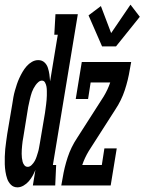

<svg xmlns="http://www.w3.org/2000/svg" viewBox="-44 -796 620 824"><path d="M31 8Q14 8 3 -3Q-8 -14 -13 -28.5Q-18 -43 -20.5 -59Q-23 -75 -23.5 -91Q-24 -107 -23.5 -123.5Q-23 -140 -21.5 -156.5Q-20 -173 -17.5 -189Q-15 -205 -13 -221L9 -351Q11 -365 13.5 -379Q16 -393 20 -407Q24 -421 28.5 -434.5Q33 -448 39 -461Q45 -474 52.5 -487Q60 -500 70 -511.5Q80 -523 93 -530.5Q106 -538 120 -538Q136 -538 146.5 -528.5Q157 -519 161.5 -505Q166 -491 168 -476.5Q170 -462 171 -447L204 -647H189L194 -735H290L183 -88H197L193 0H97L108 -67Q103 -54 96 -41.5Q89 -29 79.5 -18Q70 -7 57 0.5Q44 8 31 8ZM75 -80Q84 -80 92 -88Q100 -96 105 -105Q110 -114 113 -123.5Q116 -133 119 -142.5Q122 -152 123.5 -161.5Q125 -171 127 -181L149 -311Q150 -320 151.5 -329.5Q153 -339 154 -348.5Q155 -358 156 -367.5Q157 -377 157 -386.5Q157 -396 157 -405.5Q157 -415 155.5 -424Q154 -433 149.5 -441.5Q145 -450 136 -450Q128 -450 121 -444Q114 -438 109 -431Q104 -424 100 -416.5Q96 -409 93 -401Q90 -393 88 -385Q86 -377 84 -369Q82 -361 80.5 -353Q79 -345 77 -337L56 -207Q54 -198 53 -189.5Q52 -181 51 -172Q50 -163 49.5 -154Q49 -145 49 -136Q49 -127 50 -118.5Q51 -110 53 -102Q55 -94 60.5 -87Q66 -80 75 -80ZM394 -597 336 -730 389 -770 433 -654 516 -776 556 -724 454 -597ZM219 0 225 -33Q232 -77 246.5 -121Q261 -165 287 -204L401 -382Q410 -397 417 -412Q424 -427 429 -442H345L334 -371H281L307 -530H519L513 -497Q506 -453 491.5 -409Q477 -365 451 -326L394 -237L337 -148Q328 -133 321 -118Q314 -103 309 -88H393L404 -159H457L431 0Z"/></svg>

Font: Iosevka Curly Slab SmBdObl
Style: Regular
Weight: 600
Italic angle: -9°
Monospace: yes
Designer: Belleve Invis
Foundry: Belleve Invis
Version: Version 11.0.0; ttfautohint (v1.8.3)